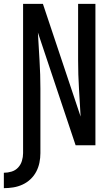

<svg xmlns="http://www.w3.org/2000/svg" viewBox="-58 -755 578 998"><path d="M-38 223V143Q-18 143 2 137Q22 131 36 116Q50 101 56 81Q62 61 62 41V-735H165L361 -149Q357 -222 352.5 -295Q348 -368 348 -441V-735H438V0H335L139 -586Q143 -513 147.5 -440Q152 -367 152 -294V41Q152 66 147 90.5Q142 115 130.5 137Q119 159 100.5 176.5Q82 194 59 204.5Q36 215 11.5 219Q-13 223 -38 223Z"/></svg>

Font: Iosevka Term Curly Medium
Style: Regular
Weight: 500
Designer: Belleve Invis
Foundry: Belleve Invis
Version: Version 32.3.0